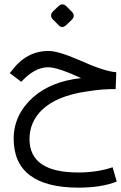

<svg xmlns="http://www.w3.org/2000/svg" viewBox="-20 -612 558 885"><path d="M286.8 -582.4 310.3 -558.8Q329.6 -539.6 310.3 -520.3L285.7 -496.8Q266.4 -478.6 250.4 -495.7L225.8 -520.3Q205.5 -539.6 224.7 -559.9L248.3 -582.4Q267.5 -601.6 286.8 -582.4ZM516 -279 513 -201Q459 -203 377 -190Q241 -170 173 -105Q116 -49 116 29Q116 184 343 183Q428 183 499 159L518 225Q447 253 341 253Q42 252 43 25Q44 -84 133 -164Q216 -237 354 -252Q243 -303 200 -302Q139 -301 78 -235L25 -275L34 -286Q103 -378 205 -377Q248 -377 343 -336Q460 -283 516 -279Z"/></svg>

Font: Vazir Code
Style: Code
Weight: 400
Foundry: DejaVu fonts team - Redesigned by Saber Rastikerdar
Version: Version 1.1.2